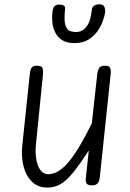

<svg xmlns="http://www.w3.org/2000/svg" viewBox="-20 -838 586 868"><path d="M194 10Q151.5 10 124.2 -16.8Q97 -43.5 86.2 -86.8Q75.5 -130 80.5 -178.5L115 -506Q116 -514.5 118.2 -522.5Q120.5 -530.5 126.8 -535.8Q133 -541 146.5 -541Q168.5 -541 172.2 -530.5Q176 -520 174.5 -504L142 -180.5Q139 -148 144 -118Q149 -88 162.5 -69.2Q176 -50.5 198 -50.5Q244 -50.5 290.2 -105.8Q336.5 -161 395 -280L420 -506Q421.5 -518.5 427.8 -529.8Q434 -541 454.5 -541Q474 -541 478 -530.5Q482 -520 480.5 -504L431 -35Q429 -16.5 420.5 -8.2Q412 0 394.5 0Q378.5 0 372.2 -7.5Q366 -15 368 -33L381.5 -157.5Q339.5 -93.5 309.8 -57Q280 -20.5 253.2 -5.2Q226.5 10 194 10ZM317 -643Q281.5 -643 260.2 -657Q239 -671 228.8 -693Q218.5 -715 216.5 -739.2Q214.5 -763.5 217 -784Q219.5 -804 227.5 -810.8Q235.5 -817.5 246.5 -817.5Q261 -817.5 268.5 -812.8Q276 -808 274 -793.5Q268.5 -742.5 276.5 -721.8Q284.5 -701 298.5 -697Q312.5 -693 324 -693Q336.5 -693 351 -699.8Q365.5 -706.5 377.8 -727.8Q390 -749 395 -792.5Q397 -808 407.2 -813.2Q417.5 -818.5 429.5 -818.5Q447 -818.5 452 -806.8Q457 -795 455 -780.5Q453 -766.5 445 -743.5Q437 -720.5 421 -697.5Q405 -674.5 379.5 -658.8Q354 -643 317 -643Z"/></svg>

Font: Edu NSW ACT Cursive
Style: Regular
Weight: 400
Designer: Tina and Corey Anderson, Eben Sorkin, Mirko Velimirovic
Foundry: Sorkin Type Co.
Version: Version 2.000